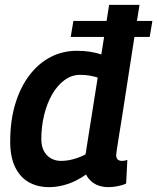

<svg xmlns="http://www.w3.org/2000/svg" viewBox="-20 -760 647 790"><path d="M271 -608 282 -674H607L596 -608ZM426 10Q405 10 387 4Q369 -2 355.5 -14Q342 -26 334 -42Q315 -28 290.5 -16Q266 -4 238 3Q210 10 182 10Q135 10 99 -10Q63 -30 42.5 -72Q22 -114 22 -177Q22 -264 43 -333Q64 -402 101.5 -451Q139 -500 188.5 -525.5Q238 -551 296 -551Q326 -551 351 -547Q376 -543 397 -536L429 -740H554Q549 -708 542 -664.5Q535 -621 527.5 -572Q520 -523 512 -472Q504 -421 496.5 -371.5Q489 -322 482 -278Q475 -234 469.5 -200.5Q464 -167 461 -146.5Q458 -126 458 -123Q458 -110 464 -104Q470 -98 482 -98Q488 -98 493.5 -99Q499 -100 504 -102L499 -5Q485 2 464.5 6Q444 10 426 10ZM231 -98Q257 -98 283.5 -105.5Q310 -113 332 -125L382 -441Q366 -446 348.5 -449Q331 -452 309 -452Q275 -452 245.5 -430.5Q216 -409 194.5 -371.5Q173 -334 161.5 -286.5Q150 -239 150 -187Q150 -159 160.5 -139Q171 -119 189.5 -108.5Q208 -98 231 -98Z"/></svg>

Font: Georama ExtraCondensed Thin SemiBold
Style: Italic
Weight: 600
Italic angle: -9°
Version: Version 1.001